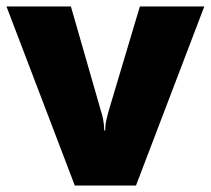

<svg xmlns="http://www.w3.org/2000/svg" viewBox="-20 -666 651 593"><path d="M211 -93 0 -646H199L293 -319Q295 -315 298.5 -297Q302 -279 302 -263H305Q305 -280 308.5 -295Q312 -310 314 -318L412 -646H611L400 -93Z"/></svg>

Font: Noto Sans Kannada UI Black
Style: Regular
Weight: 900
Designer: Jelle Bosma - Monotype Design Team
Foundry: Monotype Imaging Inc.
Version: Version 2.005; ttfautohint (v1.8.4.7-5d5b)